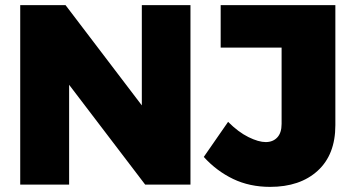

<svg xmlns="http://www.w3.org/2000/svg" viewBox="-20 -721 1378 750"><path d="M59 -701H236L589 -237L534 -218V-701H724V0H547L195 -462L250 -481V0H59ZM1290 -232Q1290 -117 1221 -54Q1152 9 1035 9Q955 9 890.5 -22Q826 -53 776 -108L871 -245Q911 -205 950.5 -185.5Q990 -166 1018 -166Q1046 -166 1063 -184Q1080 -202 1080 -237V-535H842V-701H1290Z"/></svg>

Font: Alexandria ExtraBold
Style: Regular
Weight: 800
Designer: Mohamed Gaber
Foundry: Kief Type Foundry
Version: Version 5.100